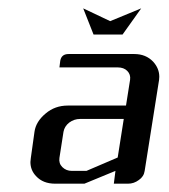

<svg xmlns="http://www.w3.org/2000/svg" viewBox="-20 -442 406 462"><path d="M53.2 -52.2Q53.2 -55.2 54.2 -62L63 -125Q66.4 -149.4 89.8 -168.9Q112.3 -188 143.1 -188H283.2L293 -250Q294.9 -262.7 286.1 -271.5Q277.8 -279.8 263.2 -279.8H123L125 -295.9Q127.9 -312 145 -312H303.2Q331.1 -312 348.6 -293.5Q363.3 -277.3 363.3 -257.3Q363.3 -252.4 362.8 -250L328.1 -30.8Q326.2 -17.1 314 -8.8Q302.2 0 288.1 0H253.9L257.8 -30.8L183.1 0H112.8Q83.5 0 66.9 -18.1Q53.2 -32.2 53.2 -52.2ZM123 -62Q121.1 -48.8 129.9 -40Q139.2 -30.8 152.8 -30.8H188L263.2 -63L277.8 -155.8H172.9Q158.2 -155.8 146.5 -147Q135.3 -138.2 132.8 -125ZM180.2 -421.9 245.1 -391.1 319.8 -421.9 274.9 -358.9H205.1Z"/></svg>

Font: Hhenum
Style: Italic
Weight: 400
Designer: T. Christopher White
Version: Version 1.0